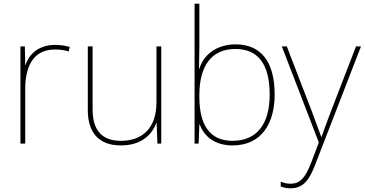

<svg xmlns="http://www.w3.org/2000/svg" viewBox="-20 -780 1981 1043"><path d="M278 -536C193 -536 138 -488 119 -427H117L115 -528H91V0H117V-297C117 -428 167 -511 278 -511C308 -511 328 -508 353 -501L359 -525C335 -532 310 -536 278 -536Z M856 -528H830V-226C830 -82 752 -15 637 -15C538 -15 483 -68 483 -186V-528H457V-182C457 -57 519 10 637 10C749 10 806 -50 829 -111H831L835 0H856Z M1063 -525V-760H1037V0H1059L1063 -104H1065C1089 -38 1148 10 1243 10C1404 10 1472 -114 1472 -266C1472 -444 1399 -539 1259 -539C1158 -539 1085 -483 1063 -406H1061C1062 -439 1063 -493 1063 -525ZM1259 -514C1383 -514 1445 -430 1445 -266C1445 -106 1375 -15 1243 -15C1122 -15 1063 -98 1063 -253V-263C1063 -419 1126 -514 1259 -514Z M1511 -528 1712 -6 1671 102C1638 187 1610 218 1559 218C1538 218 1524 214 1505 207V233C1524 240 1540 243 1559 243C1624 243 1659 202 1692 115L1941 -528H1914L1775 -168C1752 -108 1737 -66 1727 -37H1725C1715 -65 1699 -108 1675 -172L1538 -528Z"/></svg>

Font: Noto Sans Lao Thin
Style: Regular
Weight: 100
Designer: Monotype Design Team
Foundry: Monotype Imaging Inc.
Version: Version 2.003